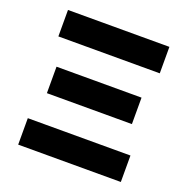

<svg xmlns="http://www.w3.org/2000/svg" viewBox="-134 -894 1007 1023"><g transform="rotate(20 369.5 -382.5)"><path d="M658 -150V0H76V-150ZM80 -765H655V-615H80ZM126 -460H608V-310H126Z"/></g></svg>

Font: Application
Style: Bold
Weight: 700
Designer: Wei Huang
Foundry: Wei Huang
Version: Version 0.012